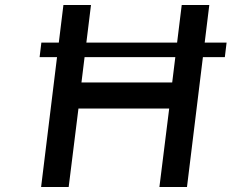

<svg xmlns="http://www.w3.org/2000/svg" viewBox="-20 -746 984 766"><path d="M145 -576H884L877 -518H138ZM815 -726 726 0H616L655 -313H293L254 0H144L233 -726H343L305 -417H667L705 -726Z"/></svg>

Font: Josefin Sans Medium
Style: Italic
Weight: 500
Italic angle: -7°
Designer: Santiago Orozco
Foundry: Typemade
Version: Version 2.000